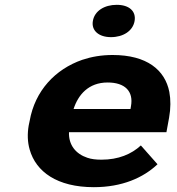

<svg xmlns="http://www.w3.org/2000/svg" viewBox="-20 -766 735 796"><path d="M633 -85 564 -163C525 -127 471 -104 401 -104C379 -104 359 -106 342 -112C294 -128 264 -165 266 -218H670L681 -278C688 -317 688 -353 682 -385C664 -476 589 -538 447 -538C401 -538 360 -531 321 -518C209 -479 125 -390 103 -265L99 -246C93 -211 94 -177 103 -146C129 -54 217 10 369 10C486 10 574 -29 633 -85ZM523 -326 521 -314H285C304 -373 347 -424 426 -424C499 -424 534 -387 523 -326ZM440 -612C491 -612 531 -638 538 -679C545 -720 515 -746 464 -746C413 -746 372 -721 365 -679C358 -639 390 -612 440 -612Z"/></svg>

Font: Asimov
Style: XWidIt
Weight: 500
Designer: Google
Version: Version 2.000980; 2014